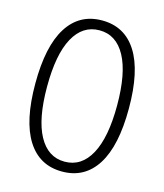

<svg xmlns="http://www.w3.org/2000/svg" viewBox="-108 -792 757 884"><g transform="rotate(15 270.0 -350.0)"><path d="M47 -350Q47 -528 104.5 -619Q162 -710 270 -710Q378 -710 435.5 -619Q493 -528 493 -350Q493 -172 435.5 -81Q378 10 270 10Q162 10 104.5 -81Q47 -172 47 -350ZM437 -350Q437 -503 393.5 -583Q350 -663 270 -663Q190 -663 146.5 -583.5Q103 -504 103 -350Q103 -197 146.5 -117Q190 -37 270 -37Q350 -37 393.5 -117Q437 -197 437 -350Z"/></g></svg>

Font: Sarabun ExtraLight
Style: Regular
Weight: 275
Designer: Suppakit Chalermlarp | Katatrad Co.,Ltd.
Foundry: Cadson Demak Co.,Ltd.
Version: Version 1.000; ttfautohint (v1.6)